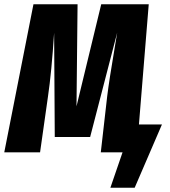

<svg xmlns="http://www.w3.org/2000/svg" viewBox="-38 -715 799 901"><path d="M722 -131 594 166H480L537 0H435L465 -263Q474 -337 502 -502L512 -562L385 -72H219L216 -561Q204 -376 187 -261L150 0H-18L119 -695H326L321 -216L437 -695H660L614 -131Z"/></svg>

Font: Fira Sans Extra Condensed ExtraBold
Style: Italic
Weight: 800
Width: 3
Italic angle: -8°
Designer: Carrois Corporate & Edenspiekermann AG
Foundry: Carrois Corporate GbR & Edenspiekermann AG
Version: Version 4.203